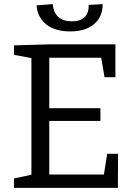

<svg xmlns="http://www.w3.org/2000/svg" viewBox="-20 -915 660 935"><path d="M486 -65 502 -166H555L554 0H48V-46L133 -64V-632L48 -648V-694L219 -699H542V-539H489L473 -634H220V-388H469V-326H220V-65ZM158 -889 237 -895Q240 -854 264 -832.5Q288 -811 331 -811Q371 -811 392 -831.5Q413 -852 412 -891L480 -895Q480 -833 438 -797.5Q396 -762 322 -762Q249 -762 206 -795.5Q163 -829 158 -889Z"/></svg>

Font: Bitter Pro
Style: Regular
Weight: 400
Designer: Sol Matas, and Bitter project Authors
Foundry: Sol Matas
Version: Version 1.010